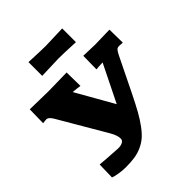

<svg xmlns="http://www.w3.org/2000/svg" viewBox="-254 -1114 1288 1288"><g transform="rotate(-45 390.0 -470.5)"><path d="M9.8 -591.8 12.2 -721.2 187 -717.8 361.8 -721.2 363.8 -591.8 339.8 -595.2Q332.5 -596.2 316.2 -597.7Q299.8 -599.1 297.9 -599.1L449.2 -333L580.1 -598.1Q578.1 -597.7 562 -597.2Q545.9 -596.7 542 -596.2L518.1 -594.2L520 -721.2L627.9 -717.8L768.1 -721.2L770 -596.2Q747.6 -598.1 736.8 -598.1Q722.2 -598.1 713.9 -590.6Q705.6 -583 693.8 -560.1L571.8 -311Q537.6 -241.7 512 -195.6Q486.3 -149.4 458 -111.3Q429.7 -73.2 404.3 -51.8Q378.9 -30.3 345.5 -15.4Q312 -0.5 275.9 4.6Q239.7 9.8 189.9 9.8Q162.6 9.8 127.9 4.2Q93.3 -1.5 79.1 -7.8L82 -127.9L142.1 -123Q235.4 -116.2 247.1 -116.2Q273.4 -116.2 289.3 -125.2Q305.2 -134.3 305.2 -149.9Q305.2 -183.1 278.8 -227.1L84 -560.1Q71.8 -580.1 62.5 -587.6Q53.2 -595.2 41 -595.2Q38.6 -595.2 33 -594.5Q27.3 -593.8 20.3 -593Q13.2 -592.3 9.8 -591.8ZM230 -820.8V-951.2Q350.1 -945.8 390.1 -945.8L549.8 -951.2V-820.8Q430.2 -826.2 390.1 -826.2Z"/></g></svg>

Font: Zantroke
Style: Regular
Weight: 500
Foundry: gluk
Version: Version 0.36